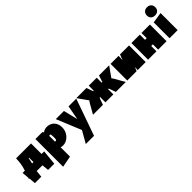

<svg xmlns="http://www.w3.org/2000/svg" viewBox="201 -1983 3553 3553"><g transform="rotate(-45 1977.5 -206.0)"><path d="M575 -160 546 134H384L370 0H220L206 134H39L26 0H14L23 -25L10 -160H70Q96 -244 104 -295.5Q112 -347 114 -397Q114 -410 116 -436H507V-160ZM295 -160V-275H284Q275 -221 258 -160Z M1126 -239Q1126 -170 1094.5 -113Q1063 -56 1010.5 -22.5Q958 11 899 11Q867 11 844 1V247L622 289V-436H802L823 -411Q867 -447 928 -447Q988 -447 1033 -420Q1078 -393 1102 -346Q1126 -299 1126 -239ZM866 -303Q858 -303 844 -294V-147Q853 -144 861 -144Q879 -144 883.5 -160Q888 -176 888 -227Q888 -263 884 -283Q880 -303 866 -303Z M1685 -430 1431 289H1216L1349 55L1149 -430H1362L1431 -149L1483 -430Z M2440 -195 2551 0H2291L2253 -107Q2249 -123 2240.5 -133Q2232 -143 2226 -145V0H2018V-145Q2011 -142 2003 -132Q1995 -122 1991 -107L1953 0H1693L1804 -195Q1816 -215 1833 -237L1692 -436H1958L2003 -307H2018V-436H2226V-307H2243L2286 -436H2552L2411 -238Q2433 -206 2440 -195Z M3072 0H2862L2866 -78L2835 0H2589V-436H2799L2794 -327L2836 -436H3072Z M3618 -436V0H3398V-138H3354V0H3134V-436H3354V-300H3398V-436Z M3696 -414 3908 -447V0H3696ZM3696 -593Q3696 -642 3726 -671.5Q3756 -701 3806 -701Q3856 -701 3886 -671.5Q3916 -642 3916 -593Q3916 -544 3886.5 -515.5Q3857 -487 3806 -487Q3755 -487 3725.5 -515.5Q3696 -544 3696 -593Z"/></g></svg>

Font: Ysabeau Black
Style: Regular
Weight: 900
Designer: Christian Thalmann (Catharsis Fonts)
Version: Version 0.003